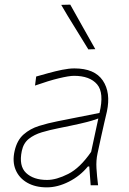

<svg xmlns="http://www.w3.org/2000/svg" viewBox="-20 -799 556 828"><path d="M182 9Q132.5 9 97.5 -11Q62.5 -31 47.5 -66.5Q32.5 -102 43 -148Q53.5 -194.5 81.8 -219.2Q110 -244 148.5 -256Q187 -268 228 -276L409 -312Q430 -398.5 398.8 -435.2Q367.5 -472 299 -472Q278 -472 234.2 -461.5Q190.5 -451 131 -430L136 -469Q159.5 -475.5 189 -483.8Q218.5 -492 248 -498Q277.5 -504 301 -504Q388 -504 423.2 -452Q458.5 -400 441 -318Q436.5 -297 430 -271Q423.5 -245 416.5 -211L400.5 -137Q394 -107 396 -73.5Q398 -40 403 0H371L365 -81H359Q325.5 -40 277 -15.5Q228.5 9 182 9ZM183 -23Q223 -23 274 -48.8Q325 -74.5 373 -144L404 -288Q393.5 -284 376.5 -278.8Q359.5 -273.5 325.8 -265.8Q292 -258 232 -246Q194 -238.5 160.5 -228.5Q127 -218.5 104 -200Q81 -181.5 74 -148Q60.5 -83.5 92.5 -53.2Q124.5 -23 183 -23ZM361 -586Q332 -634 302 -681.8Q272 -729.5 244 -778L283 -779Q308.5 -734 336 -684.5Q363.5 -635 391 -587Z"/></svg>

Font: Commissioner Flair Thin
Style: Italic
Weight: 100
Italic angle: -12°
Designer: Kostas Bartsokas
Foundry: Kostas Bartsokas
Version: Version 1.000; ttfautohint (v1.8.3)